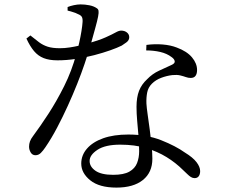

<svg xmlns="http://www.w3.org/2000/svg" viewBox="-20 -808 1040 872"><path d="M509 44Q431 44 390 11Q349 -22 349 -65Q349 -103 375 -133Q401 -163 448.5 -180Q496 -197 563 -197Q647 -197 712.5 -171Q778 -145 820 -115Q856 -93 872.5 -71.5Q889 -50 889 -31Q889 -16 882.5 -7.5Q876 1 864 1Q855 1 847 -4Q839 -9 830.5 -17.5Q822 -26 811 -36Q778 -69 736.5 -94.5Q695 -120 643.5 -135.5Q592 -151 526 -151Q458 -151 422.5 -127.5Q387 -104 387 -77Q387 -51 413.5 -32.5Q440 -14 494 -14Q542 -14 567.5 -28.5Q593 -43 602.5 -67.5Q612 -92 612 -121Q612 -155 609 -190Q606 -225 603 -259Q600 -293 600 -323Q600 -366 611.5 -395.5Q623 -425 648 -448Q672 -473 702.5 -487Q733 -501 759 -513Q775 -520 773.5 -530Q772 -540 759 -549Q738 -565 708 -572Q678 -579 644 -579L645 -604Q682 -609 718.5 -606Q755 -603 783 -592Q829 -575 852 -547.5Q875 -520 875 -490Q875 -473 868 -463.5Q861 -454 846 -454Q835 -454 824 -458Q813 -462 798.5 -465.5Q784 -469 763 -467Q737 -464 712 -454.5Q687 -445 670 -428Q653 -411 648.5 -388Q644 -365 645 -338Q646 -320 650.5 -288.5Q655 -257 660 -220Q665 -183 668.5 -147.5Q672 -112 672 -87Q672 -25 629 9.5Q586 44 509 44ZM141 -103Q127 -103 119.5 -115.5Q112 -128 112 -142Q112 -154 116 -165.5Q120 -177 130 -190Q162 -233 199.5 -290.5Q237 -348 271.5 -417Q306 -486 327 -564Q334 -588 340 -615Q346 -642 350 -667Q354 -692 355 -708Q356 -724 351.5 -731.5Q347 -739 334 -744Q323 -750 310 -753.5Q297 -757 287 -760V-776Q299 -781 315.5 -784.5Q332 -788 346 -788Q366 -788 386 -784Q406 -780 419 -771Q426 -767 427.5 -759Q429 -751 425.5 -732.5Q422 -714 412.5 -680Q403 -646 387 -588Q378 -559 364 -517.5Q350 -476 330.5 -427Q311 -378 288 -327.5Q265 -277 239.5 -228.5Q214 -180 186 -139Q176 -124 165.5 -113.5Q155 -103 141 -103ZM241 -534Q204 -534 178.5 -544Q153 -554 134.5 -576Q116 -598 100 -633L118 -647Q140 -629 157.5 -616Q175 -603 196.5 -596Q218 -589 252 -589Q274 -589 296.5 -592.5Q319 -596 338.5 -600.5Q358 -605 371 -608Q430 -625 460 -638.5Q490 -652 505 -660.5Q520 -669 530 -669Q546 -669 556.5 -660.5Q567 -652 567 -639Q567 -625 554 -615.5Q541 -606 533 -601Q513 -591 480.5 -579.5Q448 -568 408 -557.5Q368 -547 325 -540.5Q282 -534 241 -534Z"/></svg>

Font: Noto Serif JP
Style: Regular
Weight: 400
Designer: Ryoko NISHIZUKA  (kana & ideographs); Frank Grießhammer (Latin, Greek & Cyrillic); Wenlong ZHANG  (bopomofo); Sandoll Co
Foundry: Adobe
Version: Version 2.003-H1;hotconv 1.1.1;makeotfexe 2.6.0